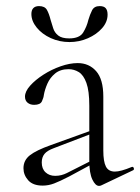

<svg xmlns="http://www.w3.org/2000/svg" viewBox="-20 -602 460 630"><path d="M313 6Q309 8 305 8Q293 8 283 -13Q273 -34 273 -74V-255Q273 -304 263.5 -330Q254 -356 238.5 -365.5Q223 -375 205 -375Q178 -375 161 -361Q144 -347 135.5 -327.5Q127 -308 124 -291Q123 -281 117.5 -269.5Q112 -258 92 -258Q79 -258 70.5 -265Q62 -272 62 -285Q62 -302 79 -321Q96 -340 122.5 -357Q149 -374 179 -384.5Q209 -395 235 -395Q272 -395 295.5 -368.5Q319 -342 319 -285V-108Q319 -72 327.5 -55.5Q336 -39 357 -39Q376 -39 412 -54Q417 -56 419 -50.5Q421 -45 416 -43ZM120 7Q88 7 72.5 -10.5Q57 -28 57 -50Q57 -76 78 -92.5Q99 -109 147 -126L283 -175L285 -165L157 -116Q135 -108 126 -97Q117 -86 117 -69Q117 -48 129.5 -36.5Q142 -25 161 -25Q172 -25 181.5 -27.5Q191 -30 199 -34L292 -81L294 -70L207 -23Q176 -7 157.5 0Q139 7 120 7ZM207 -476Q241 -476 253 -495.5Q265 -515 270 -537Q275 -554 282 -568Q289 -582 307 -582Q321 -582 327 -575Q333 -568 333 -554Q333 -530 315 -509.5Q297 -489 268.5 -476.5Q240 -464 208 -464Q175 -464 146.5 -477Q118 -490 100.5 -511.5Q83 -533 83 -556Q83 -569 89.5 -575.5Q96 -582 108 -582Q127 -582 134 -569.5Q141 -557 146 -537Q150 -524 154.5 -509.5Q159 -495 171 -485.5Q183 -476 207 -476Z"/></svg>

Font: Cormorant Light
Style: Regular
Weight: 300
Designer: Christian Thalmann (Catharsis Fonts)
Foundry: Catharsis Fonts
Version: Version 4.000